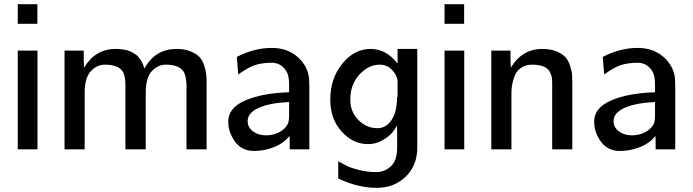

<svg xmlns="http://www.w3.org/2000/svg" viewBox="-20 -714 3313 918"><path d="M64.9 0V-472.2H159.2V0ZM64.9 -600.1V-693.8H158.7V-600.1Z M288.6 0V-472.2H380.4V-423.8L381.8 -390.1Q435.1 -480 532.7 -480Q549.8 -480 564.7 -478Q579.6 -476.1 591.1 -472.7Q602.5 -469.2 612.5 -463.6Q622.6 -458 629.6 -453.1Q636.7 -448.2 642.6 -440.7Q648.4 -433.1 652.1 -428Q655.8 -422.9 659.7 -415Q663.6 -407.2 664.6 -403.6Q665.5 -399.9 668 -393.6Q670.4 -387.2 670.4 -386.2Q721.7 -480 823.7 -480Q824.2 -480 824.7 -480Q863.8 -480 892.1 -468Q920.4 -456.1 934.6 -440.4Q948.7 -424.8 956.8 -399.4Q964.8 -374 966.3 -356.9Q967.8 -339.8 967.8 -314.9V0H871.6V-310.1Q869.6 -356 856.4 -374Q833.5 -404.8 772.5 -404.8Q734.4 -404.8 705.6 -373.3Q676.8 -341.8 676.8 -270V0H579.6V-310.1Q578.6 -354 567.4 -371.1Q545.9 -404.8 483.4 -404.8Q482.4 -404.8 481.4 -404.8Q443.4 -404.8 414.1 -373.3Q384.8 -341.8 384.8 -270V0Z M1071.3 -132.8Q1071.3 -198.7 1152.8 -233.9Q1234.4 -269 1362.3 -272.9V-308.1Q1362.3 -349.1 1352.1 -368.2Q1328.1 -414.1 1277.3 -414.1Q1226.6 -413.1 1194.3 -401.1Q1162.1 -389.2 1119.1 -357.9L1112.3 -441.9Q1195.3 -484.9 1279.3 -484.9Q1354.5 -484.9 1403.8 -440.9Q1453.1 -397 1458 -335L1459 -301.8V0H1365.2V-36.1L1364.3 -64Q1336.4 -28.8 1289.8 -10.5Q1243.2 7.8 1195.3 7.8Q1136.2 7.8 1103.8 -36.6Q1071.3 -81.1 1071.3 -132.8ZM1164.1 -134.8Q1164.1 -105 1189.7 -85.9Q1215.3 -66.9 1252.4 -66.9Q1286.6 -66.9 1315.4 -82Q1344.2 -97.2 1356.4 -122.1Q1362.3 -135.3 1362.3 -163.1V-226.1Q1270.5 -222.2 1217.3 -198.5Q1164.1 -174.8 1164.1 -134.8Z M1559.1 -237.8Q1559.1 -338.9 1616.5 -409.4Q1673.8 -480 1752 -480Q1827.1 -480 1880.9 -410.2V-480H1975.1V-8.8Q1975.1 77.1 1919.9 130.6Q1864.7 184.1 1781.7 184.1Q1689.9 184.1 1597.2 139.2V57.1Q1626 73.2 1643.6 81.5Q1661.1 89.8 1699.5 99.4Q1737.8 108.9 1779.8 108.9Q1817.9 108.9 1848.4 81.5Q1878.9 54.2 1878.9 -9.8V-80.1L1877.9 -113.8Q1869.1 -96.7 1855.5 -79.8Q1841.8 -63 1809.8 -43.9Q1777.8 -24.9 1739.7 -24.9Q1668 -24.9 1613.5 -85Q1559.1 -145 1559.1 -237.8ZM1654.8 -237.8Q1654.8 -178.7 1693.8 -139.9Q1732.9 -101.1 1783.7 -101.1Q1817.9 -101.1 1840.3 -125.5Q1862.8 -149.9 1870.4 -181.4Q1877.9 -212.9 1878.9 -250H1880.9V-321.8Q1880.9 -350.6 1856.4 -377.7Q1832 -404.8 1795.9 -404.8Q1741.7 -404.8 1698.2 -357.2Q1654.8 -309.6 1654.8 -237.8Z M2105.5 0V-472.2H2199.7V0ZM2105.5 -600.1V-693.8H2199.2V-600.1Z M2329.1 0V-472.2H2420.9V-423.8L2422.4 -390.1Q2475.6 -480 2573.2 -480Q2613.3 -480 2641.6 -468Q2669.9 -456.1 2684.1 -439.9Q2698.2 -423.8 2706.3 -397.9Q2714.4 -372.1 2715.3 -355.5Q2716.3 -338.9 2716.3 -314.9V0H2620.1V-315.9Q2620.1 -333 2618.2 -344.5Q2616.2 -356 2607.7 -372.1Q2599.1 -388.2 2577.6 -396.5Q2556.2 -404.8 2522.9 -404.8Q2492.2 -404.8 2470.7 -389.4Q2449.2 -374 2440.2 -349.6Q2431.2 -325.2 2428.2 -306.6Q2425.3 -288.1 2425.3 -270V0Z M2820.8 -132.8Q2820.8 -198.7 2902.3 -233.9Q2983.9 -269 3111.8 -272.9V-308.1Q3111.8 -349.1 3101.6 -368.2Q3077.6 -414.1 3026.9 -414.1Q2976.1 -413.1 2943.8 -401.1Q2911.6 -389.2 2868.7 -357.9L2861.8 -441.9Q2944.8 -484.9 3028.8 -484.9Q3104 -484.9 3153.3 -440.9Q3202.6 -397 3207.5 -335L3208.5 -301.8V0H3114.7V-36.1L3113.8 -64Q3085.9 -28.8 3039.3 -10.5Q2992.7 7.8 2944.8 7.8Q2885.7 7.8 2853.3 -36.6Q2820.8 -81.1 2820.8 -132.8ZM2913.6 -134.8Q2913.6 -105 2939.2 -85.9Q2964.8 -66.9 3002 -66.9Q3036.1 -66.9 3064.9 -82Q3093.8 -97.2 3106 -122.1Q3111.8 -135.3 3111.8 -163.1V-226.1Q3020 -222.2 2966.8 -198.5Q2913.6 -174.8 2913.6 -134.8Z"/></svg>

Font: CMU Bright
Style: SemiBold
Weight: 600
Version: Version 0.7.0